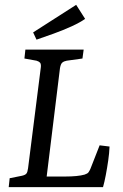

<svg xmlns="http://www.w3.org/2000/svg" viewBox="-20 -774 507 794"><path d="M392 -173 433 -168Q432 -141 427.5 -110Q423 -79 417.5 -50Q412 -21 406 0H16L20 -37L70 -47Q84 -50 89 -56Q94 -62 96 -78L149 -497Q150 -510 145.5 -515Q141 -520 131 -523L81 -532L85 -569H326L321 -532L256 -523Q245 -521 238 -515.5Q231 -510 228 -492L173 -44H250Q275 -44 295.5 -46Q316 -48 330 -52Q342 -56 346 -61.5Q350 -67 354 -76ZM131 -610 117 -640 295 -754 332 -696Q311 -681 276 -665Q241 -649 202 -635Q163 -621 131 -610Z"/></svg>

Font: Rasa
Style: Italic
Weight: 400
Italic angle: -7.10001°
Designer: Anna Giedrys (Yrsa+Rasa design), David Brezina (Yrsa art-direction, Rasa art-direction, design)
Foundry: Rosetta Type Foundry
Version: Version 2.004